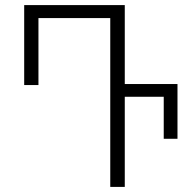

<svg xmlns="http://www.w3.org/2000/svg" viewBox="-20 -734 760 754"><path d="M413 0V-663H131V-400H75V-714H470V-404H677V-189H623V-354H470V0Z"/></svg>

Font: Noto Sans Georgian SemiCondensed Light
Style: Regular
Weight: 300
Width: 4
Designer: Monotype Design Team, Akaki Razmadze
Foundry: Google LLC
Version: Version 2.005; ttfautohint (v1.8.4.7-5d5b)